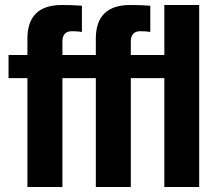

<svg xmlns="http://www.w3.org/2000/svg" viewBox="-20 -749 888 769"><path d="M638.2 -528.8V-729H777.8V0H638.2V-436H503.9V0H363.8V-436H230V0H89.8V-436H14.2V-528.8H89.8V-594.2Q89.8 -729 228 -729Q269.5 -729 308.1 -726.1V-621.1Q290 -624 268.1 -624Q230 -624 230 -582V-528.8H363.8V-594.2Q363.8 -729 502 -729Q543 -729 582 -726.1V-621.1Q564 -624 542 -624Q503.9 -624 503.9 -582V-528.8Z"/></svg>

Font: Miedinger*
Style: Bold
Weight: 700
Version: Version 001.000